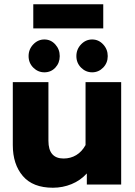

<svg xmlns="http://www.w3.org/2000/svg" viewBox="-20 -865 633 900"><path d="M136 -845H464V-732H136ZM114 -602Q114 -634 136 -657Q158 -680 188 -680Q218 -680 239 -657Q260 -634 260 -602Q260 -570 239.5 -548Q219 -526 188 -526Q158 -526 136 -548Q114 -570 114 -602ZM338 -602Q338 -634 360 -657Q382 -680 412 -680Q442 -680 463.5 -657Q485 -634 485 -602Q485 -570 463.5 -548Q442 -526 412 -526Q382 -526 360 -548Q338 -570 338 -602ZM40 -185V-480H207V-205Q207 -122 278 -122Q311 -122 337.5 -138Q364 -154 381 -185V-480H548V0H387V-52Q357 -19 315.5 -2Q274 15 228 15Q134 15 87 -40Q40 -95 40 -185Z"/></svg>

Font: Readiness
Style: Bold
Weight: 700
Designer: Katatrad Team
Foundry: CadsonDemak
Version: Version 1.00;January 16, 2020;FontCreator 12.0.0.2550 64-bit